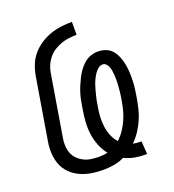

<svg xmlns="http://www.w3.org/2000/svg" viewBox="-136 -849 872 962"><g transform="rotate(-20 300.0 -367.5)"><path d="M470 8Q442 8 415 2.5Q388 -3 364 -15Q338 -2 309 3Q280 8 252 8Q220 8 188.5 3Q157 -2 129 -15Q101 -28 79.5 -49.5Q58 -71 47 -99.5Q36 -128 34.5 -160Q33 -192 39 -225L93 -550Q98 -579 109 -607Q120 -635 140 -658.5Q160 -682 186 -699Q212 -716 241 -726Q270 -736 299 -739.5Q328 -743 356 -743V-674Q335 -674 314.5 -671.5Q294 -669 274 -662Q254 -655 235.5 -643.5Q217 -632 203 -615Q189 -598 180.5 -578.5Q172 -559 169 -539L115 -213Q111 -192 112 -171Q113 -150 120 -131.5Q127 -113 141 -99Q155 -85 173 -76Q191 -67 211.5 -64Q232 -61 253 -61Q264 -61 275.5 -62Q287 -63 299 -66Q280 -90 268 -119.5Q256 -149 251.5 -181Q247 -213 249 -246Q251 -279 257 -313Q260 -332 263.5 -351.5Q267 -371 272.5 -390Q278 -409 286 -428Q294 -447 303 -465Q312 -483 324 -500Q336 -517 352 -531Q368 -545 387.5 -552Q407 -559 426 -559Q449 -559 469.5 -551Q490 -543 503 -527Q516 -511 524 -491Q532 -471 536 -450Q540 -429 541 -407Q542 -385 541.5 -363Q541 -341 538 -318.5Q535 -296 531 -273Q526 -245 519.5 -217.5Q513 -190 501 -163Q489 -136 472.5 -111Q456 -86 434 -65Q443 -63 452 -62Q461 -61 470 -61H479L484 8ZM368 -103Q388 -121 402.5 -143Q417 -165 427.5 -188Q438 -211 444.5 -235.5Q451 -260 455 -284Q457 -296 459 -307.5Q461 -319 462 -330.5Q463 -342 464 -353Q465 -364 465.5 -375.5Q466 -387 466 -398.5Q466 -410 465 -421Q464 -432 462.5 -443Q461 -454 457 -464Q453 -474 445.5 -482Q438 -490 427 -490Q414 -490 402.5 -480.5Q391 -471 383 -458.5Q375 -446 369 -433.5Q363 -421 358.5 -408Q354 -395 350.5 -381.5Q347 -368 343.5 -354.5Q340 -341 337.5 -328Q335 -315 333 -301Q328 -274 326.5 -247.5Q325 -221 328.5 -195Q332 -169 341.5 -145.5Q351 -122 368 -103Z"/></g></svg>

Font: Iosevka Extended
Style: Italic
Weight: 400
Width: 7
Italic angle: -9°
Monospace: yes
Designer: Belleve Invis
Foundry: Belleve Invis
Version: Version 32.5.0; ttfautohint (v1.8.4)